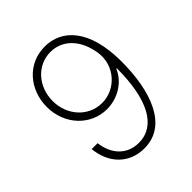

<svg xmlns="http://www.w3.org/2000/svg" viewBox="-205 -867 1006 1006"><g transform="rotate(-45 298.0 -363.5)"><path d="M292.6 -737.2C161.9 -737.9 75.3 -630.7 75.3 -505.7C75.3 -372.5 172.2 -273.8 290.8 -273.8C371.8 -273.8 446 -321 474.4 -389.2H478.3C478.3 -159.1 409.4 -31.2 284.1 -31.2C195 -31.2 139.6 -94.8 129.6 -183.2H85.6C96.2 -69.2 171.5 9.9 284.1 9.9C456 9.9 521 -180.4 521 -397.4C521 -638.8 414.8 -736.9 292.6 -737.2ZM292.6 -696C382.5 -696 450.3 -626.4 466.3 -512.8C480.5 -408 399.1 -315 295.5 -315C195.7 -315 119 -398.8 119 -505.7C119 -610.8 192.8 -696 292.6 -696Z"/></g></svg>

Font: Karasuma Gothic
Style: Thin
Weight: 200
Designer: Rasmus Andersson / Ryoko Ishizuka
Foundry: rsms
Version: Version 1.00